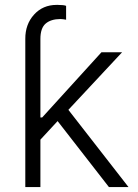

<svg xmlns="http://www.w3.org/2000/svg" viewBox="-20 -757 558 777"><path d="M420.8 0 213.1 -267 143.5 -191.8V0H82.4V-599.4Q82 -658.4 117.7 -697.8Q153.4 -737.2 209.2 -737.2H213.4Q238.6 -737.2 247.5 -733.3V-677.2Q235.4 -679.7 224.4 -680Q185.7 -679.7 164.6 -661.4Q143.5 -643.1 143.5 -599.4V-281.6H150.6L390.6 -545.5H474.1L256.7 -312.5L500 0Z"/></svg>

Font: Inter Light BETA
Style: Regular
Weight: 300
Designer: Rasmus Andersson
Foundry: rsms
Version: Version 3.011;git-f93a4a705